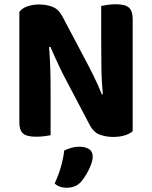

<svg xmlns="http://www.w3.org/2000/svg" viewBox="-20 -636 714 903"><path d="M71 -433 209 -435Q213 -392 215 -350Q217 -308 217.5 -269Q218 -230 218 -193V0Q209 2 189.5 4.5Q170 7 150 7Q106 7 88.5 -8Q71 -23 71 -62ZM604 -176 465 -175Q458 -248 457 -314Q456 -380 456 -440V-608Q466 -610 485 -613Q504 -616 525 -616Q568 -616 586 -600.5Q604 -585 604 -547ZM604 -224V-321V-19Q591 -7 567.5 0.5Q544 8 512 8Q478 8 448.5 -3Q419 -14 400 -52L279 -282Q268 -304 257.5 -326Q247 -348 237 -370.5Q227 -393 217 -416L71 -383V-580Q83 -597 108.5 -606Q134 -615 164 -615Q197 -615 226.5 -604Q256 -593 275 -556L397 -325Q408 -304 419 -281.5Q430 -259 440 -237Q450 -215 459 -192ZM362 218Q348 234 330.5 240.5Q313 247 293 247Q259 247 237 227Q256 186 267 147Q278 108 282 72Q296 65 314.5 59.5Q333 54 352 54Q381 54 398.5 65Q416 76 416 101Q416 117 407.5 139.5Q399 162 386.5 183Q374 204 362 218Z"/></svg>

Font: Baloo Bhaijaan 2
Style: Bold
Weight: 700
Designer: Sanskriti Dholi, Noopur Datye and Ek Type
Foundry: Ek Type
Version: Version 1.701